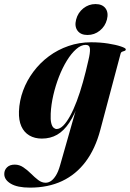

<svg xmlns="http://www.w3.org/2000/svg" viewBox="-84 -656 624 922"><path d="M397.5 -31.5Q373.5 59 327.2 120.5Q281 182 214 213.5Q147 245 60 245Q-0.5 245 -32 226.2Q-63.5 207.5 -63.5 179.5Q-63.5 160.5 -50.2 147.5Q-37 134.5 -13 134.5Q9 134.5 28.2 147.5Q47.5 160.5 65 178Q82.5 195.5 99.5 208.5Q116.5 221.5 135 221.5Q148.5 221.5 161 213Q173.5 204.5 184.8 186.2Q196 168 204.5 138L292.5 -171L297 -169Q275 -106.5 248.8 -67Q222.5 -27.5 190.2 -9Q158 9.5 117 9.5Q82.5 9.5 57 -5.5Q31.5 -20.5 18.5 -49.5Q5.5 -78.5 7 -121Q9 -172.5 27 -221.2Q45 -270 76.8 -312.2Q108.5 -354.5 151 -386Q193.5 -417.5 245 -435.2Q296.5 -453 353.5 -453Q397 -453 435 -447Q473 -441 496.5 -433Q520 -425 520 -419.5Q520 -413.5 514.5 -411.8Q509 -410 503 -407.8Q497 -405.5 495 -398ZM159.5 -110.5Q158 -81.5 162 -65.2Q166 -49 173.2 -42.8Q180.5 -36.5 188 -36.5Q203.5 -36.5 219.8 -52.8Q236 -69 252.5 -99Q269 -129 284.5 -170Q300 -211 314 -260.8Q328 -310.5 340.5 -366.5Q349 -401 348 -420.8Q347 -440.5 327.5 -440.5Q305 -440.5 281.8 -420Q258.5 -399.5 237.2 -365Q216 -330.5 199.2 -287.5Q182.5 -244.5 172 -198.8Q161.5 -153 159.5 -110.5ZM336 -488Q303.5 -488 288.2 -508.8Q273 -529.5 281.5 -562Q290 -595 316 -615.8Q342 -636.5 374.5 -636.5Q407.5 -636.5 422.8 -615.8Q438 -595 429.5 -562Q421 -529.5 395.2 -508.8Q369.5 -488 336 -488Z"/></svg>

Font: Fraunces 120pt
Style: Bold Italic
Weight: 700
Italic angle: -16°
Version: Version 1.000;[b76b70a41]